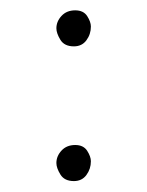

<svg xmlns="http://www.w3.org/2000/svg" viewBox="-20 -501 279 364"><path d="M86.9 -447.3Q86.9 -460.4 96.7 -470.9Q106.4 -481.4 122.6 -481.4Q138.2 -481.4 145.3 -470.5Q152.3 -459.5 152.3 -450.7Q152.3 -436 143.8 -424.6Q135.3 -413.1 120.1 -413.1Q102.1 -413.1 94.5 -425.5Q86.9 -438 86.9 -447.3ZM86.9 -191.9Q86.9 -205.1 96.7 -215.6Q106.4 -226.1 122.6 -226.1Q138.2 -226.1 145.3 -215.1Q152.3 -204.1 152.3 -195.3Q152.3 -180.7 143.8 -169.2Q135.3 -157.7 120.1 -157.7Q102.1 -157.7 94.5 -170.2Q86.9 -182.6 86.9 -191.9Z"/></svg>

Font: Mikhak-DS2-FD ExtraLight
Style: Regular
Weight: 200
Designer: Amin Abedi
Version: Version 3.2